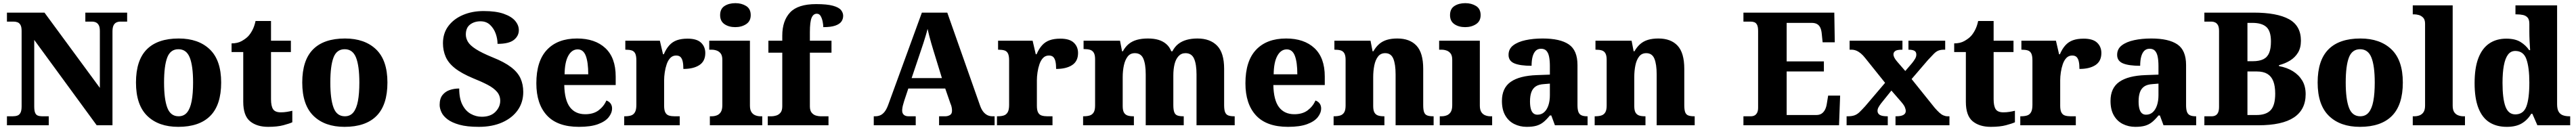

<svg xmlns="http://www.w3.org/2000/svg" viewBox="-20 -794 16328 824"><path d="M24 0V-57H61Q78 -57 90.5 -61.5Q103 -66 110 -79.5Q117 -93 117 -120V-598Q117 -624 109.5 -636.5Q102 -649 90.5 -653Q79 -657 66 -657H24V-714H262L613 -237V-598Q613 -622 606 -634.5Q599 -647 588 -652Q577 -657 563 -657H521V-714H786V-657H743Q729 -657 717.5 -651.5Q706 -646 699.5 -632.5Q693 -619 693 -594V0H593L197 -541V-120Q197 -93 202.5 -79.5Q208 -66 219.5 -61.5Q231 -57 246 -57H289V0Z M1110 10Q985 10 913.5 -59.5Q842 -129 842 -271Q842 -412 910.5 -481Q979 -550 1113 -550Q1238 -550 1310 -481Q1382 -412 1382 -271Q1382 -129 1313 -59.5Q1244 10 1110 10ZM1112 -57Q1146 -57 1166 -81.5Q1186 -106 1195 -153.5Q1204 -201 1204 -271Q1204 -376 1183 -429Q1162 -482 1111 -482Q1060 -482 1040 -429Q1020 -376 1020 -271Q1020 -166 1040.5 -111.5Q1061 -57 1112 -57Z M1680 10Q1608 10 1565 -25.5Q1522 -61 1522 -149V-464H1448V-519Q1486 -519 1512.5 -534Q1539 -549 1554 -565Q1568 -580 1580.5 -604Q1593 -628 1600 -661H1698V-536H1824V-464H1698V-165Q1698 -122 1711 -102Q1724 -82 1760 -82Q1780 -82 1798.5 -85Q1817 -88 1833 -92V-19Q1816 -11 1777 -0.5Q1738 10 1680 10Z M2164 10Q2039 10 1967.5 -59.5Q1896 -129 1896 -271Q1896 -412 1964.5 -481Q2033 -550 2167 -550Q2292 -550 2364 -481Q2436 -412 2436 -271Q2436 -129 2367 -59.5Q2298 10 2164 10ZM2166 -57Q2200 -57 2220 -81.5Q2240 -106 2249 -153.5Q2258 -201 2258 -271Q2258 -376 2237 -429Q2216 -482 2165 -482Q2114 -482 2094 -429Q2074 -376 2074 -271Q2074 -166 2094.5 -111.5Q2115 -57 2166 -57Z M3015 10Q2940 10 2892 -3.5Q2844 -17 2816.5 -38Q2789 -59 2778 -83.5Q2767 -108 2767 -129Q2767 -169 2785 -191.5Q2803 -214 2831 -223.5Q2859 -233 2891 -233Q2891 -170 2911 -130.5Q2931 -91 2964 -72.5Q2997 -54 3034 -54Q3090 -54 3120.5 -85Q3151 -116 3151 -155Q3151 -188 3130.5 -212Q3110 -236 3072 -256Q3034 -276 2979 -298Q2905 -329 2863.5 -362Q2822 -395 2805 -434.5Q2788 -474 2788 -520Q2788 -583 2822 -628.5Q2856 -674 2914.5 -699Q2973 -724 3046 -724Q3124 -724 3173.5 -706.5Q3223 -689 3246 -661.5Q3269 -634 3269 -603Q3269 -566 3237.5 -541Q3206 -516 3134 -516Q3134 -548 3122.5 -580.5Q3111 -613 3087 -636Q3063 -659 3026 -659Q2987 -659 2960 -638.5Q2933 -618 2933 -575Q2933 -552 2946 -529.5Q2959 -507 2996 -483Q3033 -459 3104 -430Q3177 -401 3219.5 -368.5Q3262 -336 3279.5 -297.5Q3297 -259 3297 -211Q3297 -146 3262.5 -96.5Q3228 -47 3164.5 -18.5Q3101 10 3015 10Z M3650 10Q3514 10 3447 -62.5Q3380 -135 3380 -266Q3380 -407 3447.5 -478.5Q3515 -550 3638 -550Q3752 -550 3817.5 -489Q3883 -428 3883 -309V-255H3557Q3559 -159 3593 -114.5Q3627 -70 3690 -70Q3742 -70 3775 -95Q3808 -120 3824 -157Q3841 -151 3850.5 -138Q3860 -125 3860 -107Q3860 -78 3838.5 -51Q3817 -24 3771 -7Q3725 10 3650 10ZM3709 -323Q3709 -399 3693.5 -440Q3678 -481 3642 -481Q3605 -481 3582.5 -440.5Q3560 -400 3559 -323Z M3937 0V-57H3941Q3964 -57 3980 -62Q3996 -67 4005 -82.5Q4014 -98 4014 -129V-411Q4014 -441 4006.5 -455.5Q3999 -470 3984 -474.5Q3969 -479 3947 -479H3944V-536H4163L4183 -450H4188Q4203 -485 4223 -507Q4243 -529 4271 -539Q4299 -549 4339 -549Q4397 -549 4424 -523.5Q4451 -498 4451 -458Q4451 -406 4413.5 -381.5Q4376 -357 4312 -357Q4312 -385 4308 -403.5Q4304 -422 4294.5 -432Q4285 -442 4266 -442Q4244 -442 4229.5 -427Q4215 -412 4206.5 -387.5Q4198 -363 4194 -335.5Q4190 -308 4190 -285V-124Q4190 -95 4198 -80.5Q4206 -66 4221 -61.5Q4236 -57 4255 -57H4289V0Z M4480 0V-57H4492Q4509 -57 4524.5 -63Q4540 -69 4549.5 -84Q4559 -99 4559 -127V-415Q4559 -441 4549 -454.5Q4539 -468 4523.5 -473.5Q4508 -479 4492 -479H4476V-536H4734V-125Q4734 -98 4743.5 -83.5Q4753 -69 4768.5 -63Q4784 -57 4800 -57H4812V0ZM4641 -622Q4600 -622 4572.5 -641Q4545 -660 4545 -698Q4545 -738 4573 -756Q4601 -774 4642 -774Q4681 -774 4710 -756Q4739 -738 4739 -698Q4739 -660 4710 -641Q4681 -622 4641 -622Z M4847 0V-57H4873Q4884 -57 4900 -61.5Q4916 -66 4927.5 -79.5Q4939 -93 4939 -120V-460H4851V-536H4939V-568Q4939 -662 4988.5 -715Q5038 -768 5154 -768Q5223 -768 5260.5 -757.5Q5298 -747 5311.5 -730Q5325 -713 5325 -694Q5325 -673 5313.5 -657Q5302 -641 5274.5 -631.5Q5247 -622 5199 -622Q5199 -637 5195 -657Q5191 -677 5182.5 -692Q5174 -707 5158 -707Q5136 -707 5125 -681.5Q5114 -656 5114 -589V-536H5251V-460H5114V-120Q5114 -93 5125.5 -79.5Q5137 -66 5152.5 -61.5Q5168 -57 5181 -57H5232V0Z M5519 0V-57H5528Q5545 -57 5559.5 -63Q5574 -69 5586.5 -84Q5599 -99 5610 -128L5824 -714H5985L6192 -127Q6201 -101 6213 -86Q6225 -71 6239.5 -64Q6254 -57 6271 -57H6285V0H5933V-57H5973Q5988 -57 6001.5 -64.5Q6015 -72 6015 -92Q6015 -101 6013.5 -110Q6012 -119 6009.5 -126.5Q6007 -134 6005 -138L5972 -233H5738L5712 -155Q5710 -147 5706.5 -136Q5703 -125 5701 -113.5Q5699 -102 5699 -93Q5699 -76 5709.5 -66.5Q5720 -57 5739 -57H5785V0ZM5759 -299H5951L5896 -478Q5890 -498 5883.5 -520Q5877 -542 5871 -565.5Q5865 -589 5860 -611Q5855 -590 5848 -567Q5841 -544 5834 -522Q5827 -500 5820 -480Z M6300 0V-57H6304Q6327 -57 6343 -62Q6359 -67 6368 -82.5Q6377 -98 6377 -129V-411Q6377 -441 6369.5 -455.5Q6362 -470 6347 -474.5Q6332 -479 6310 -479H6307V-536H6526L6546 -450H6551Q6566 -485 6586 -507Q6606 -529 6634 -539Q6662 -549 6702 -549Q6760 -549 6787 -523.5Q6814 -498 6814 -458Q6814 -406 6776.5 -381.5Q6739 -357 6675 -357Q6675 -385 6671 -403.5Q6667 -422 6657.5 -432Q6648 -442 6629 -442Q6607 -442 6592.5 -427Q6578 -412 6569.5 -387.5Q6561 -363 6557 -335.5Q6553 -308 6553 -285V-124Q6553 -95 6561 -80.5Q6569 -66 6584 -61.5Q6599 -57 6618 -57H6652V0Z M6846 0V-57H6849Q6872 -57 6888 -62Q6904 -67 6913 -81.5Q6922 -96 6922 -125V-419Q6922 -446 6913.5 -460Q6905 -474 6889.5 -478.5Q6874 -483 6852 -483H6849V-536H7080L7093 -469H7098Q7114 -498 7135.5 -515.5Q7157 -533 7187 -541.5Q7217 -550 7257 -550Q7295 -550 7323.5 -541.5Q7352 -533 7373 -515Q7394 -497 7405 -469H7412Q7427 -498 7449.5 -515.5Q7472 -533 7502.5 -541.5Q7533 -550 7571 -550Q7651 -550 7695.5 -504.5Q7740 -459 7740 -358V-128Q7740 -97 7746.5 -82Q7753 -67 7767 -62Q7781 -57 7803 -57H7807V0H7565V-322Q7565 -387 7549.5 -422Q7534 -457 7495 -457Q7468 -457 7450.5 -437.5Q7433 -418 7425.5 -386.5Q7418 -355 7418 -316V-128Q7418 -98 7424 -82.5Q7430 -67 7444 -62Q7458 -57 7480 -57H7484V0H7243V-322Q7243 -387 7228 -422Q7213 -457 7174 -457Q7145 -457 7128.5 -435.5Q7112 -414 7104.5 -379.5Q7097 -345 7097 -305V-122Q7097 -94 7105 -80.5Q7113 -67 7127.5 -62Q7142 -57 7164 -57H7168V0Z M8145 10Q8009 10 7942 -62.5Q7875 -135 7875 -266Q7875 -407 7942.5 -478.5Q8010 -550 8133 -550Q8247 -550 8312.5 -489Q8378 -428 8378 -309V-255H8052Q8054 -159 8088 -114.5Q8122 -70 8185 -70Q8237 -70 8270 -95Q8303 -120 8319 -157Q8336 -151 8345.5 -138Q8355 -125 8355 -107Q8355 -78 8333.5 -51Q8312 -24 8266 -7Q8220 10 8145 10ZM8204 -323Q8204 -399 8188.5 -440Q8173 -481 8137 -481Q8100 -481 8077.5 -440.5Q8055 -400 8054 -323Z M8434 0V-57H8437Q8460 -57 8476 -62Q8492 -67 8501 -81.5Q8510 -96 8510 -125V-415Q8510 -442 8502 -456Q8494 -470 8479 -474.5Q8464 -479 8442 -479H8439V-536H8668L8681 -469H8686Q8703 -498 8723.5 -515.5Q8744 -533 8772 -541.5Q8800 -550 8838 -550Q8917 -550 8959.5 -504.5Q9002 -459 9002 -358V-128Q9002 -97 9008 -82Q9014 -67 9028 -62Q9042 -57 9064 -57H9068V0H8827V-322Q8827 -387 8812.5 -422Q8798 -457 8761 -457Q8732 -457 8715.5 -435.5Q8699 -414 8692 -379.5Q8685 -345 8685 -305V-122Q8685 -94 8693 -80.5Q8701 -67 8715.5 -62Q8730 -57 8752 -57H8756V0Z M9107 0V-57H9119Q9136 -57 9151.5 -63Q9167 -69 9176.5 -84Q9186 -99 9186 -127V-415Q9186 -441 9176 -454.5Q9166 -468 9150.5 -473.5Q9135 -479 9119 -479H9103V-536H9361V-125Q9361 -98 9370.5 -83.5Q9380 -69 9395.5 -63Q9411 -57 9427 -57H9439V0ZM9268 -622Q9227 -622 9199.5 -641Q9172 -660 9172 -698Q9172 -738 9200 -756Q9228 -774 9269 -774Q9308 -774 9337 -756Q9366 -738 9366 -698Q9366 -660 9337 -641Q9308 -622 9268 -622Z M9658 10Q9615 10 9579 -8Q9543 -26 9522 -62.5Q9501 -99 9501 -154Q9501 -236 9556.5 -275Q9612 -314 9723 -318L9805 -321V-375Q9805 -410 9800 -434.5Q9795 -459 9783 -472Q9771 -485 9749 -485Q9728 -485 9715 -472Q9702 -459 9695.5 -435Q9689 -411 9689 -377Q9616 -377 9579.5 -392.5Q9543 -408 9543 -446Q9543 -484 9572.5 -506.5Q9602 -529 9651 -539.5Q9700 -550 9759 -550Q9870 -550 9925 -512.5Q9980 -475 9980 -382V-128Q9980 -101 9985.5 -85.5Q9991 -70 10004.5 -63.5Q10018 -57 10040 -57H10044V0H9837L9814 -62H9805Q9783 -35 9763.5 -19.5Q9744 -4 9719.5 3Q9695 10 9658 10ZM9726 -67Q9751 -67 9768.5 -82.5Q9786 -98 9795.5 -126Q9805 -154 9805 -191V-264L9768 -261Q9734 -259 9715 -246Q9696 -233 9687.5 -209.5Q9679 -186 9679 -151Q9679 -124 9684 -105Q9689 -86 9699.5 -76.5Q9710 -67 9726 -67Z M10089 0V-57H10092Q10115 -57 10131 -62Q10147 -67 10156 -81.5Q10165 -96 10165 -125V-415Q10165 -442 10157 -456Q10149 -470 10134 -474.5Q10119 -479 10097 -479H10094V-536H10323L10336 -469H10341Q10358 -498 10378.5 -515.5Q10399 -533 10427 -541.5Q10455 -550 10493 -550Q10572 -550 10614.5 -504.5Q10657 -459 10657 -358V-128Q10657 -97 10663 -82Q10669 -67 10683 -62Q10697 -57 10719 -57H10723V0H10482V-322Q10482 -387 10467.5 -422Q10453 -457 10416 -457Q10387 -457 10370.5 -435.5Q10354 -414 10347 -379.5Q10340 -345 10340 -305V-122Q10340 -94 10348 -80.5Q10356 -67 10370.5 -62Q10385 -57 10407 -57H10411V0Z M11032 0V-57H11079Q11093 -57 11103 -62.5Q11113 -68 11119 -80Q11125 -92 11125 -111V-598Q11125 -624 11118.5 -636.5Q11112 -649 11101.5 -653Q11091 -657 11078 -657H11032V-714H11608L11611 -526H11534L11529 -575Q11527 -601 11520 -617Q11513 -633 11499.5 -641Q11486 -649 11464 -649H11306V-405H11542V-341H11306V-65H11494Q11515 -65 11528.5 -74.5Q11542 -84 11550 -100.5Q11558 -117 11561 -139L11569 -188H11645L11638 0Z M11686 0V-57H11695Q11719 -57 11736 -63Q11753 -69 11768 -83.5Q11783 -98 11804 -121L11930 -269L11804 -426Q11790 -444 11776 -455.5Q11762 -467 11747.5 -473Q11733 -479 11718 -479H11705V-536H12040V-479H12036Q12005 -479 11994 -470.5Q11983 -462 11983 -450Q11983 -440 11988.5 -429Q11994 -418 12006 -404L12058 -344L12101 -394Q12113 -409 12120.5 -422Q12128 -435 12128 -448Q12128 -466 12115 -472.5Q12102 -479 12081 -479H12078V-536H12311V-479H12302Q12283 -479 12268.5 -473.5Q12254 -468 12239.5 -453.5Q12225 -439 12202 -414L12098 -293L12245 -110Q12261 -92 12274 -80Q12287 -68 12300 -62.5Q12313 -57 12325 -57H12338V0H11996V-57H12001Q12031 -57 12046 -65.5Q12061 -74 12061 -90Q12061 -101 12055 -115.5Q12049 -130 12023 -159L11970 -220L11904 -138Q11895 -126 11888.5 -114.5Q11882 -103 11882 -91Q11882 -75 11896 -66Q11910 -57 11943 -57H11947V0Z M12600 10Q12528 10 12485 -25.5Q12442 -61 12442 -149V-464H12368V-519Q12406 -519 12432.5 -534Q12459 -549 12474 -565Q12488 -580 12500.5 -604Q12513 -628 12520 -661H12618V-536H12744V-464H12618V-165Q12618 -122 12631 -102Q12644 -82 12680 -82Q12700 -82 12718.5 -85Q12737 -88 12753 -92V-19Q12736 -11 12697 -0.5Q12658 10 12600 10Z M12787 0V-57H12791Q12814 -57 12830 -62Q12846 -67 12855 -82.5Q12864 -98 12864 -129V-411Q12864 -441 12856.5 -455.5Q12849 -470 12834 -474.5Q12819 -479 12797 -479H12794V-536H13013L13033 -450H13038Q13053 -485 13073 -507Q13093 -529 13121 -539Q13149 -549 13189 -549Q13247 -549 13274 -523.5Q13301 -498 13301 -458Q13301 -406 13263.5 -381.5Q13226 -357 13162 -357Q13162 -385 13158 -403.5Q13154 -422 13144.5 -432Q13135 -442 13116 -442Q13094 -442 13079.5 -427Q13065 -412 13056.5 -387.5Q13048 -363 13044 -335.5Q13040 -308 13040 -285V-124Q13040 -95 13048 -80.5Q13056 -66 13071 -61.5Q13086 -57 13105 -57H13139V0Z M13516 10Q13473 10 13437 -8Q13401 -26 13380 -62.5Q13359 -99 13359 -154Q13359 -236 13414.5 -275Q13470 -314 13581 -318L13663 -321V-375Q13663 -410 13658 -434.5Q13653 -459 13641 -472Q13629 -485 13607 -485Q13586 -485 13573 -472Q13560 -459 13553.5 -435Q13547 -411 13547 -377Q13474 -377 13437.5 -392.5Q13401 -408 13401 -446Q13401 -484 13430.5 -506.5Q13460 -529 13509 -539.5Q13558 -550 13617 -550Q13728 -550 13783 -512.5Q13838 -475 13838 -382V-128Q13838 -101 13843.5 -85.5Q13849 -70 13862.5 -63.5Q13876 -57 13898 -57H13902V0H13695L13672 -62H13663Q13641 -35 13621.5 -19.5Q13602 -4 13577.5 3Q13553 10 13516 10ZM13584 -67Q13609 -67 13626.5 -82.5Q13644 -98 13653.5 -126Q13663 -154 13663 -191V-264L13626 -261Q13592 -259 13573 -246Q13554 -233 13545.5 -209.5Q13537 -186 13537 -151Q13537 -124 13542 -105Q13547 -86 13557.5 -76.5Q13568 -67 13584 -67Z M13954 0V-57H14001Q14015 -57 14025.5 -63Q14036 -69 14041.5 -82Q14047 -95 14047 -117V-598Q14047 -622 14040 -634.5Q14033 -647 14022 -652Q14011 -657 14000 -657H13954V-714H14266Q14414 -714 14490 -672.5Q14566 -631 14566 -536Q14566 -491 14547.5 -460.5Q14529 -430 14497.5 -410.5Q14466 -391 14427 -381V-375Q14477 -366 14514.5 -343Q14552 -320 14574 -284Q14596 -248 14596 -197Q14596 -99 14521.5 -49.5Q14447 0 14296 0ZM14285 -65Q14345 -65 14374 -95.5Q14403 -126 14403 -200Q14403 -248 14391 -279Q14379 -310 14353.5 -325.5Q14328 -341 14287 -341H14227V-65ZM14260 -406Q14302 -406 14327.5 -418.5Q14353 -431 14364.5 -458.5Q14376 -486 14376 -531Q14376 -597 14347 -623Q14318 -649 14258 -649H14227V-406Z M14940 10Q14815 10 14743.5 -59.5Q14672 -129 14672 -271Q14672 -412 14740.5 -481Q14809 -550 14943 -550Q15068 -550 15140 -481Q15212 -412 15212 -271Q15212 -129 15143 -59.5Q15074 10 14940 10ZM14942 -57Q14976 -57 14996 -81.5Q15016 -106 15025 -153.5Q15034 -201 15034 -271Q15034 -376 15013 -429Q14992 -482 14941 -482Q14890 -482 14870 -429Q14850 -376 14850 -271Q14850 -166 14870.5 -111.5Q14891 -57 14942 -57Z M15275 0V-57H15286Q15303 -57 15318.5 -63Q15334 -69 15343.5 -83.5Q15353 -98 15353 -125V-644Q15353 -670 15340.5 -682.5Q15328 -695 15312.5 -699Q15297 -703 15286 -703H15275V-760H15528V-125Q15528 -98 15537.5 -83.5Q15547 -69 15563 -63Q15579 -57 15595 -57H15606V0Z M15871 10Q15806 10 15760.5 -19Q15715 -48 15691 -109.5Q15667 -171 15667 -267Q15667 -364 15691 -426Q15715 -488 15760 -518.5Q15805 -549 15868 -549Q15924 -549 15958 -528Q15992 -507 16013 -476H16019Q16017 -501 16015.5 -534Q16014 -567 16014 -593V-643Q16014 -670 16003 -682.5Q15992 -695 15974 -699Q15956 -703 15934 -703H15926V-760H16190V-134Q16190 -103 16199.5 -86.5Q16209 -70 16226.5 -63.5Q16244 -57 16267 -57H16273V0H16065L16033 -73H16026Q16004 -35 15967 -12.5Q15930 10 15871 10ZM15925 -69Q15976 -69 15995 -118.5Q16014 -168 16014 -270Q16014 -366 15995.5 -418.5Q15977 -471 15925 -471Q15896 -471 15878.5 -447.5Q15861 -424 15852.5 -379Q15844 -334 15844 -268Q15844 -169 15862.5 -119Q15881 -69 15925 -69Z"/></svg>

Font: Noto Serif Armenian ExtraBold
Style: Regular
Weight: 800
Version: Version 2.007